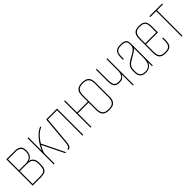

<svg xmlns="http://www.w3.org/2000/svg" viewBox="230 -1524 2554 2554"><g transform="rotate(-45 1507.0 -247.0)"><path d="M68 0V-495H231Q277 -495 308.5 -473.5Q340 -452 340 -398V-381Q340 -333 317 -303Q294 -273 259 -266Q295 -266 320 -237Q345 -208 345 -163V-120Q345 -68 329.5 -42.5Q314 -17 286.5 -8.5Q259 0 222 0ZM84 -273H210Q266 -273 295 -300.5Q324 -328 324 -380V-400Q324 -439 297.5 -459Q271 -479 231 -479H84ZM84 -16H219Q254 -16 278.5 -23.5Q303 -31 316 -54.5Q329 -78 329 -125V-150Q329 -194 314 -217Q299 -240 273 -248.5Q247 -257 215 -257H84Z M466 0V-496H482V-241Q512 -313 551 -364.5Q590 -416 629 -446.5Q668 -477 698 -484V-468Q667 -458 637 -433Q607 -408 582.5 -377.5Q558 -347 541 -318L697 0H679L530 -304Q512 -272 498 -241.5Q484 -211 482 -190V0Z M738 0V-16Q758 -16 768.5 -34Q779 -52 783 -94L818 -495H1022V-1H1006V-479H834L799 -92Q798 -81 794.5 -59Q791 -37 778.5 -18.5Q766 0 738 0Z M1158 0V-498H1174V-271H1376V-376Q1376 -434 1394.5 -461.5Q1413 -489 1442.5 -497.5Q1472 -506 1503 -506Q1535 -506 1563.5 -497Q1592 -488 1610.5 -460.5Q1629 -433 1629 -376V-118Q1629 -60 1610.5 -32.5Q1592 -5 1563 3.5Q1534 12 1501 12Q1470 12 1441.5 3.5Q1413 -5 1394.5 -33Q1376 -61 1376 -118V-255H1174V0ZM1502 -4Q1530 -4 1555.5 -11.5Q1581 -19 1597 -44Q1613 -69 1613 -121V-373Q1613 -425 1596.5 -450Q1580 -475 1554.5 -482.5Q1529 -490 1502 -490Q1475 -490 1449.5 -482.5Q1424 -475 1408 -450Q1392 -425 1392 -373V-121Q1392 -69 1408 -44Q1424 -19 1449.5 -11.5Q1475 -4 1502 -4Z M1952 0V-209Q1941 -186 1920.5 -168.5Q1900 -151 1853 -151Q1807 -151 1786 -171Q1765 -191 1759.5 -221.5Q1754 -252 1754 -282V-495H1770V-291Q1770 -262 1774 -233Q1778 -204 1795.5 -185.5Q1813 -167 1853 -167Q1908 -167 1928 -194.5Q1948 -222 1952 -265V-495H1968V0Z M2196 4Q2173 4 2148.5 -4Q2124 -12 2107 -36.5Q2090 -61 2090 -112V-146Q2090 -178 2104.5 -202Q2119 -226 2139.5 -242.5Q2160 -259 2179.5 -269.5Q2199 -280 2208 -285Q2248 -307 2270.5 -323.5Q2293 -340 2303 -357.5Q2313 -375 2313 -400V-414Q2313 -448 2298.5 -463Q2284 -478 2262 -482Q2240 -486 2217 -486Q2173 -486 2151.5 -471Q2130 -456 2123.5 -431Q2117 -406 2117 -375V-334H2101V-377Q2101 -435 2124 -468.5Q2147 -502 2217 -502Q2271 -502 2294.5 -488Q2318 -474 2323.5 -451.5Q2329 -429 2329 -402V0H2314V-73Q2302 -38 2271.5 -17Q2241 4 2196 4ZM2199 -12Q2243 -12 2267.5 -31Q2292 -50 2302.5 -83Q2313 -116 2313 -157V-341Q2297 -319 2269.5 -302.5Q2242 -286 2213 -269Q2188 -255 2163.5 -239.5Q2139 -224 2122.5 -200Q2106 -176 2106 -138V-112Q2106 -65 2121 -44Q2136 -23 2158 -17.5Q2180 -12 2199 -12Z M2569 7Q2526 7 2501.5 -4.5Q2477 -16 2466 -35Q2455 -54 2452 -77.5Q2449 -101 2449 -124V-372Q2449 -403 2456 -433Q2463 -463 2488.5 -483Q2514 -503 2569 -503Q2625 -503 2650 -484Q2675 -465 2681.5 -435Q2688 -405 2688 -372V-263H2465V-127Q2465 -98 2470.5 -70.5Q2476 -43 2498 -26Q2520 -9 2569 -9Q2618 -9 2639.5 -26Q2661 -43 2666.5 -70Q2672 -97 2672 -127V-167H2688V-124Q2688 -93 2682 -63Q2676 -33 2651 -13Q2626 7 2569 7ZM2465 -279H2672V-363Q2672 -398 2667 -426Q2662 -454 2640.5 -470.5Q2619 -487 2569 -487Q2525 -487 2502.5 -471.5Q2480 -456 2472.5 -428.5Q2465 -401 2465 -363Z M2871 0V-479H2760V-495H2999V-479H2887V0Z"/></g></svg>

Font: Alumni Sans Pinstripe
Style: Regular
Weight: 400
Designer: Robert E. Leuschke
Foundry: Robert E. Leuschke
Version: Version 1.010; ttfautohint (v1.8.4.7-5d5b)